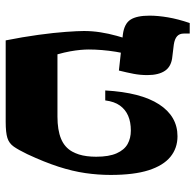

<svg xmlns="http://www.w3.org/2000/svg" viewBox="-26 -661 687 675"><g transform="rotate(90 317.5 -323.5)"><path d="M122 0Q110 -60 102.5 -115Q95 -170 92 -212Q89 -254 89 -275Q89 -304 93.5 -333Q98 -362 106 -390.5Q114 -419 122 -443L172 -435Q166 -412 162 -387.5Q158 -363 156 -338.5Q154 -314 154 -292Q154 -279 155.5 -262.5Q157 -246 160.5 -226.5Q164 -207 171 -182H390Q437 -182 467.5 -194.5Q498 -207 513 -234Q519 -245 523 -257.5Q527 -270 529 -285.5Q531 -301 531 -318Q531 -363 519 -390Q507 -417 486.5 -428.5Q466 -440 439 -440Q409 -440 387 -430.5Q365 -421 351 -401.5Q337 -382 333 -350H298Q305 -475 347 -539.5Q389 -604 459 -604Q501 -604 531.5 -579Q562 -554 578.5 -502.5Q595 -451 595 -369Q595 -325 588.5 -280Q582 -235 566 -185.5Q550 -136 522 -76Q507 -45 495.5 -28.5Q484 -12 465 -6Q446 0 408 0ZM228 -398 101 -412Q63 -417 49 -439Q35 -461 35 -506Q35 -535 41 -570.5Q47 -606 61 -647H98V-626Q98 -611 107.5 -602.5Q117 -594 137 -591L178 -586Q213 -583 228.5 -560.5Q244 -538 244 -498Q244 -473 239.5 -449.5Q235 -426 228 -398Z"/></g></svg>

Font: Noto Serif Hebrew ExtraBold
Style: Regular
Weight: 800
Version: Version 2.003